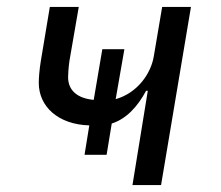

<svg xmlns="http://www.w3.org/2000/svg" viewBox="-20 -536 640 556"><path d="M363.6 0H446.4L533 -516H449.6L425.4 -373.2C417.6 -324.6 379.3 -267 315 -248.9L340.2 -393.5H276.3L251.4 -246.8C204.5 -251.1 177.2 -273.8 177.2 -312.5C177.2 -321 178.3 -340.2 181.1 -359.7L208.1 -516H124.3L98 -358C94.1 -333.8 92.3 -310 92.3 -295.8C92.3 -227.3 148.8 -175.4 238.6 -172.9L224.8 -87.7H288.7L303.6 -178.3C345.2 -191.4 378.2 -226.6 403.1 -273.1H408Z"/></svg>

Font: Margiela Mono Italic Text It
Style: Regular
Weight: 400
Designer: Mike Abbink, Paul van der Laan, Pieter van Rosmalen
Foundry: Bold Monday
Version: Version 2.003 2021